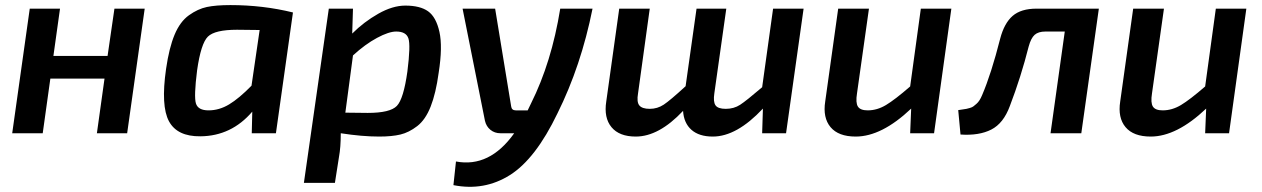

<svg xmlns="http://www.w3.org/2000/svg" viewBox="-20 -524 4963 755"><path d="M549 -490 480 0H361L391 -215H178L148 0H28L97 -490H216L190 -304H403L430 -490Z M1065 0H970L972 -85Q890 11 768 12Q677 13 644.5 -47Q612 -107 633 -253Q645 -336 666.5 -387.5Q688 -439 723 -464Q758 -489 793.5 -496.5Q829 -504 886 -504Q1014 -504 1132 -475ZM1001 -406 912 -407Q825 -407 797.5 -380Q770 -353 755 -247Q742 -144 750.5 -117Q759 -90 800 -90Q842 -90 881 -113.5Q920 -137 969 -187Z M1368 -490 1365 -392Q1411 -438 1467.5 -470Q1524 -502 1574 -502Q1632 -502 1663.5 -479.5Q1695 -457 1708 -398.5Q1721 -340 1705 -238Q1694 -157 1673.5 -105Q1653 -53 1620.5 -28Q1588 -3 1554.5 5Q1521 13 1471 13Q1404 13 1320 0Q1320 55 1313 93L1297 195H1175L1273 -490ZM1338 -81 1426 -80Q1514 -80 1540.5 -107.5Q1567 -135 1582 -243Q1595 -346 1586 -373Q1577 -400 1538 -400Q1509 -400 1462.5 -375Q1416 -350 1368 -306Z M2183 -490H2310Q2265 -265 2172 -78Q2086 101 1985 164.5Q1884 228 1763 204L1773 111Q1905 136 2002 0H1948Q1925 0 1908.5 -13.5Q1892 -27 1887 -49L1799 -490H1927L1990 -106Q1992 -90 2008 -90H2055L2068 -117Q2149 -279 2183 -490Z M3140 -490 3071 0H2977L2980 -97Q2877 13 2783 13Q2729 13 2699 -13.5Q2669 -40 2666 -88Q2571 13 2480 13Q2415 13 2384.5 -24Q2354 -61 2364 -125L2415 -490H2535L2489 -157Q2483 -123 2494 -109.5Q2505 -96 2535 -96Q2565 -96 2590 -112.5Q2615 -129 2676 -185L2719 -490H2836L2789 -157Q2784 -124 2793.5 -110Q2803 -96 2834 -96Q2866 -96 2890.5 -112Q2915 -128 2977 -181L3020 -490Z M3721 -490 3653 0H3559L3563 -97Q3447 13 3345 13Q3277 13 3246 -24Q3215 -61 3225 -125L3276 -490H3397L3350 -157Q3344 -120 3353.5 -105Q3363 -90 3392 -90Q3429 -90 3464 -111Q3499 -132 3559 -184L3601 -490Z M4301 -490 4232 0H4111L4167 -400H4091Q4063 -400 4048.5 -387Q4034 -374 4025 -341Q3995 -222 3951 -107Q3926 -39 3878 -14.5Q3830 10 3757 5L3748 -91Q3753 -92 3764.5 -93.5Q3776 -95 3780.5 -96Q3785 -97 3794 -99.5Q3803 -102 3808 -106Q3813 -110 3819.5 -115.5Q3826 -121 3831.5 -129.5Q3837 -138 3842 -150Q3878 -234 3913 -372Q3929 -433 3962 -461.5Q3995 -490 4056 -490Z M4881 -490 4813 0H4719L4723 -97Q4607 13 4505 13Q4437 13 4406 -24Q4375 -61 4385 -125L4436 -490H4557L4510 -157Q4504 -120 4513.5 -105Q4523 -90 4552 -90Q4589 -90 4624 -111Q4659 -132 4719 -184L4761 -490Z"/></svg>

Font: Exo 2.0 Semi Bold
Style: Italic
Weight: 600
Italic angle: -8°
Designer: Natanael Gama
Version: Version 1.001;PS 001.001;hotconv 1.0.70;makeotf.lib2.5.58329